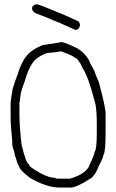

<svg xmlns="http://www.w3.org/2000/svg" viewBox="-20 -881 540 892"><path d="M265.6 -685.5Q279.8 -685.5 339.8 -656.2Q373.5 -636.2 394.5 -599.6Q394.5 -594.7 419.9 -548.8Q419.9 -543.5 439.5 -498Q470.7 -384.3 470.7 -349.6V-271.5Q470.7 -173.3 460.9 -162.1Q458 -144.5 439.5 -111.3Q420.4 -59.1 392.6 -46.9Q344.2 -15.6 314.5 -9.8H255.9Q196.8 -9.8 119.1 -54.7Q68.4 -93.8 68.4 -109.4Q63 -112.3 52.7 -150.4Q50.3 -150.4 44.9 -181.6Q42.5 -181.6 37.1 -207V-222.7Q29.3 -301.8 29.3 -334V-404.3Q33.7 -441.9 39.1 -468.8Q48.8 -501.5 64.5 -543Q72.3 -570.8 89.8 -601.6Q115.2 -647.5 179.7 -671.9L257.8 -683.6Q257.8 -685.5 265.6 -685.5ZM70.3 -402.3V-343.8Q70.3 -297.9 80.1 -209Q102.1 -119.1 113.3 -119.1Q113.3 -109.9 138.7 -93.8Q199.7 -54.7 236.3 -54.7Q236.3 -50.8 255.9 -50.8H304.7Q370.1 -69.3 392.6 -105.5Q392.6 -109.4 406.2 -136.7Q419.9 -168.9 419.9 -175.8Q429.7 -188.5 429.7 -265.6V-306.6Q429.7 -380.9 419.9 -410.2Q392.1 -518.6 365.2 -562.5Q341.3 -613.3 326.2 -613.3Q326.2 -619.6 263.7 -642.6H261.7Q247.6 -638.7 199.2 -634.8Q149.4 -616.7 130.9 -587.9Q110.8 -559.1 95.7 -505.9Q95.7 -503.9 85.9 -478.5Q74.2 -447.3 72.3 -410.2Q70.3 -410.2 70.3 -402.3ZM150.4 -861.3Q160.6 -861.3 281.2 -810.5L345.7 -781.2Q351.6 -771.5 351.6 -765.6V-763.7Q348.1 -742.2 330.1 -742.2Q234.9 -785.2 230.5 -785.2Q203.6 -798.3 148.4 -818.4Q128.9 -828.1 128.9 -841.8Q128.9 -857.4 150.4 -861.3Z"/></svg>

Font: CEF Fonts CJK Mono
Style: Regular
Weight: 400
Designer: PartyBoss (派对大魔王)
Version: Release 2.25